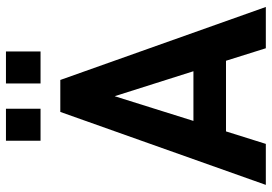

<svg xmlns="http://www.w3.org/2000/svg" viewBox="-154 -759 913 645"><g transform="rotate(-90 302.5 -436.5)"><path d="M420.9 -133.8H183.6L141.6 0H3.9L249 -690.4H356.4L601.6 0H462.9ZM385.7 -243.2 301.8 -507.8 218.8 -243.2ZM152.3 -873H259.8V-756.8H152.3ZM344.7 -873H452.1V-756.8H344.7Z"/></g></svg>

Font: Dinish
Style: Bold
Weight: 700
Designer: Bert Driehuis
Foundry: Playbeing
Version: Version 3.006; git-39231f3c-release